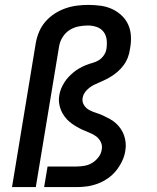

<svg xmlns="http://www.w3.org/2000/svg" viewBox="-20 -763 640 783"><path d="M29 0 126 -588Q130 -611 139.5 -633.5Q149 -656 165.5 -675Q182 -694 203 -707.5Q224 -721 247 -729Q270 -737 293.5 -740Q317 -743 340 -743Q366 -743 391 -739.5Q416 -736 437.5 -726Q459 -716 476.5 -699.5Q494 -683 503.5 -661Q513 -639 514 -613.5Q515 -588 510 -563Q508 -546 501.5 -529Q495 -512 484 -497Q473 -482 459 -470Q445 -458 429 -448.5Q413 -439 396.5 -432Q380 -425 363.5 -417Q347 -409 333.5 -395Q320 -381 317 -364Q314 -348 322.5 -334.5Q331 -321 344.5 -314Q358 -307 372.5 -302.5Q387 -298 401 -291.5Q415 -285 428.5 -277.5Q442 -270 453 -260Q464 -250 472.5 -237.5Q481 -225 486 -210.5Q491 -196 492.5 -180Q494 -164 491 -148Q488 -127 478 -106Q468 -85 453.5 -67Q439 -49 419.5 -35.5Q400 -22 378.5 -14Q357 -6 335.5 -3Q314 0 292 0H160L174 -84H292Q308 -84 325 -87Q342 -90 356.5 -99Q371 -108 382 -122.5Q393 -137 395 -154Q398 -170 391 -184Q384 -198 372 -207Q360 -216 345.5 -221.5Q331 -227 317 -233.5Q303 -240 289.5 -248Q276 -256 264.5 -265.5Q253 -275 244 -287Q235 -299 229 -313Q223 -327 221 -343Q219 -359 222 -375Q224 -389 229.5 -402Q235 -415 242.5 -427Q250 -439 260 -449.5Q270 -460 281 -469Q292 -478 304.5 -485Q317 -492 330.5 -497.5Q344 -503 357.5 -506.5Q371 -510 383 -517.5Q395 -525 403.5 -537.5Q412 -550 414 -563Q417 -582 415 -600.5Q413 -619 402.5 -633Q392 -647 374.5 -653Q357 -659 338 -659Q319 -659 299.5 -655Q280 -651 263 -640Q246 -629 235 -611Q224 -593 221 -574L126 0Z"/></svg>

Font: Iosevka SS04 Medium Extended
Style: Italic
Weight: 500
Width: 7
Italic angle: -9°
Monospace: yes
Designer: Belleve Invis
Foundry: Belleve Invis
Version: Version 19.0.0; ttfautohint (v1.8.4)